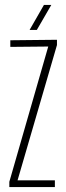

<svg xmlns="http://www.w3.org/2000/svg" viewBox="-20 -762 268 782"><path d="M18 0V-21.5L176.5 -572.5L22 -571V-598L212 -600V-578.5L51.5 -27.5H203.5V0ZM100.5 -640 159 -742H189L130 -640Z"/></svg>

Font: Big Shoulders Display ExtraLight
Style: Regular
Weight: 250
Designer: Patric King
Foundry: XO Type Co
Version: Version 2.002